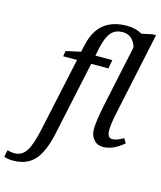

<svg xmlns="http://www.w3.org/2000/svg" viewBox="-283 -872 1018 1214"><g transform="rotate(15 226.5 -265.0)"><path d="M251 -536.1H361.8L351.1 -479H238.8L134.8 7.8Q108.9 128.4 59.1 184.3Q9.3 240.2 -82 240.2Q-110.4 240.2 -140.1 231.9L-130.9 186Q-106 192.9 -85 192.9Q-36.6 192.9 -8.8 151.4Q19 109.9 41 8.8L146 -479H55.2L61 -515.1L157.2 -536.1L169.9 -590.8Q211.4 -770 397.9 -770Q451.7 -770 496.1 -745.1L565.9 -759.8H587.9L472.2 -214.8Q457 -143.6 457 -104Q457 -53.2 490.2 -53.2Q519 -53.2 562 -79.1L580.1 -49.8Q510.3 9.8 444.8 9.8Q407.7 9.8 384.8 -17.1Q361.8 -43.9 361.8 -85Q361.8 -132.3 383.8 -242.2L469.2 -643.1Q472.7 -658.7 448.7 -691.4Q424.8 -724.1 378.9 -724.1Q334.5 -724.1 307.6 -695.8Q280.8 -667.5 264.2 -600.1Z"/></g></svg>

Font: Droid Serif
Style: Italic
Weight: 400
Italic angle: -12°
Designer: Monotype Design team
Foundry: Monotype Imaging Inc.
Version: Version 1.03